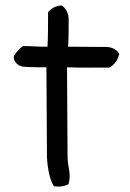

<svg xmlns="http://www.w3.org/2000/svg" viewBox="-20 -650 472 699"><path d="M33 -450C23 -437 39 -409 67 -407C96 -405 120 -405 149 -405C149 -294 151 -184 151 -76C154 -28 163 7 176 28C196 31 213 29 229 21C241 -13 226 -44 226 -78C226 -184 224 -295 224 -405C274 -403 327 -404 378 -404C395 -412 410 -432 414 -454C407 -468 388 -479 367 -479C320 -479 274 -480 228 -480C230 -514 230 -546 230 -581C230 -602 218 -622 205 -630C183 -630 164 -618 155 -605C155 -561 155 -522 153 -480C121 -479 95 -483 63 -482C52 -474 42 -463 33 -450Z"/></svg>

Font: Snowfall
Style: Regular
Weight: 400
Designer: Jasper
Foundry: Cannot Into Space Fonts
Version: Version 0.9